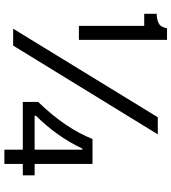

<svg xmlns="http://www.w3.org/2000/svg" viewBox="27 -769 782 876"><g transform="rotate(90 418.0 -331.0)"><path d="M98 -300V-598H43V-655Q68 -655 86 -664Q104 -673 109 -702H162V-300ZM111 0 515 -660H593L188 0ZM445 -44V-114Q506 -177 548 -239Q590 -301 614 -362H728V-98H780V-44H728V40H663V-44ZM508 -98H663V-316H658Q631 -258 592.5 -204Q554 -150 508 -104Z"/></g></svg>

Font: Bricolage Grotesque 10pt Light
Style: Regular
Weight: 300
Designer: Mathieu Triay
Foundry: Atelier Triay
Version: Version 1.000; ttfautohint (v1.8.4.7-5d5b);gftools[0.9.32]